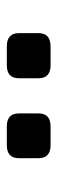

<svg xmlns="http://www.w3.org/2000/svg" viewBox="177 -928 168 562"><g transform="rotate(-90 261.0 -647.0)"><path d="M117 -711H172Q210 -711 210 -676V-618Q210 -583 172 -583H117Q79 -583 79 -618V-676Q79 -711 117 -711ZM351 -711H406Q445 -711 445 -676V-618Q445 -583 406 -583H351Q313 -583 313 -618V-676Q313 -711 351 -711Z"/></g></svg>

Font: Exo 2 Expanded
Style: Bold
Weight: 700
Width: 7
Designer: Natanael Gama
Version: Version 1.001;PS 001.001;hotconv 1.0.70;makeotf.lib2.5.58329